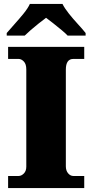

<svg xmlns="http://www.w3.org/2000/svg" viewBox="-20 -951 466 971"><path d="M21 0V-61H74Q88 -61 100.5 -73.5Q113 -86 113 -108V-600Q113 -627 100.5 -640Q88 -653 74 -653H21V-714H406V-653H351Q313 -653 313 -599V-110Q313 -88 324.5 -74.5Q336 -61 351 -61H406V0ZM14 -784Q30 -803 53.5 -829Q77 -855 99 -882Q121 -909 131 -931H296Q307 -909 328.5 -882Q350 -855 374 -829Q398 -803 413 -784V-771H322Q312 -782 291.5 -799Q271 -816 249.5 -833Q228 -850 213 -861Q198 -850 176.5 -833Q155 -816 135.5 -799Q116 -782 105 -771H14Z"/></svg>

Font: Noto Serif Telugu Black
Style: Regular
Weight: 900
Designer: Jelle Bosma - Monotype Design Team
Foundry: Monotype Imaging Inc.
Version: Version 2.005; ttfautohint (v1.8.4.7-5d5b)